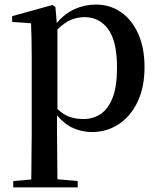

<svg xmlns="http://www.w3.org/2000/svg" viewBox="-20 -563 697 842"><path d="M382.8 16.1Q341.8 16.1 302.7 -0.5Q263.7 -17.1 230 -57.1V19L231.9 223.1L320.8 231V258.8H38.1V231L117.2 224.1L119.1 19V-298.8Q119.1 -349.1 118.4 -386.7Q117.7 -424.3 116.2 -460.9L33.2 -466.8V-492.2L210 -541L223.1 -532.2L229 -461.9Q265.1 -504.9 309.1 -523.9Q353 -543 400.9 -543Q461.9 -543 510 -510Q558.1 -477.1 585.9 -415.5Q613.8 -354 613.8 -268.1Q613.8 -180.7 583.5 -116.9Q553.2 -53.2 501 -18.6Q448.7 16.1 382.8 16.1ZM231.9 -434.1V-85Q258.8 -59.6 285.9 -50.3Q313 -41 346.2 -41Q387.7 -41 420.9 -62.7Q454.1 -84.5 473.6 -133.8Q493.2 -183.1 493.2 -266.1Q493.2 -382.8 454.3 -435.3Q415.5 -487.8 351.1 -487.8Q321.8 -487.8 293.5 -477.1Q265.1 -466.3 231.9 -434.1Z"/></svg>

Font: Source Han Serif TW SemiBold
Style: Regular
Weight: 600
Designer: Ryoko NISHIZUKA Ë•øÂ°öÊ∂ºÂ≠ê (kana & ideographs); Frank Grie√ühammer (Latin, Greek & Cyrillic); Wenlong ZHANG Âº†ÊñáÈæô 
Foundry: Adobe
Version: Version 2.003;hotconv 1.1.1;makeotfexe 2.6.0